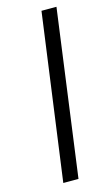

<svg xmlns="http://www.w3.org/2000/svg" viewBox="-123 -845 521 891"><g transform="rotate(-15 137.5 -400.0)"><path d="M65 -1 174 -799H246L138 -1Z"/></g></svg>

Font: Koeln Type Sans Light
Style: Italic
Weight: 300
Italic angle: -7.5°
Designer: Eben Sorkin
Foundry: Eben Sorkin
Version: Version 2.001